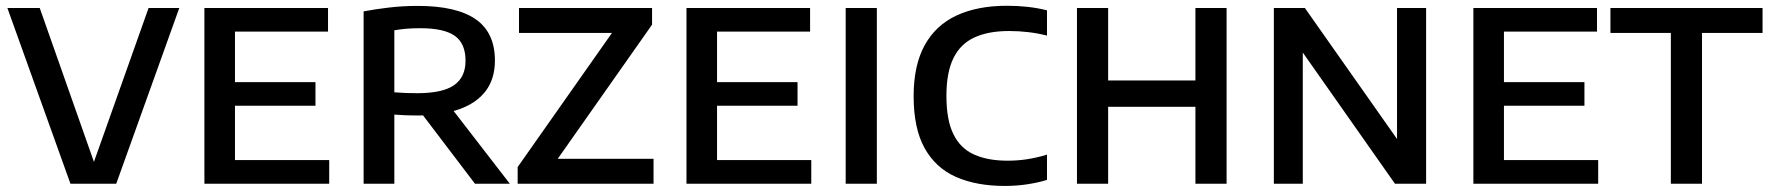

<svg xmlns="http://www.w3.org/2000/svg" viewBox="-20 -622 5994 650"><path d="M218.5 0 5 -595H114.5L309.5 -41.5H286.5L483 -595H587L373.5 0Z M672 0V-595H1090.5V-515H775.5V-80H1094.5V0ZM736 -264V-344H1048V-264Z M1211 0V-583.5Q1250.5 -591 1297.2 -596.5Q1344 -602 1394.5 -602Q1525.5 -602 1590.5 -556.8Q1655.5 -511.5 1655.5 -417Q1655.5 -355.5 1624.5 -314.2Q1593.5 -273 1534.2 -252Q1475 -231 1391.5 -231Q1371.5 -231 1352.5 -231.8Q1333.5 -232.5 1315 -234V0ZM1588 0 1377.5 -277H1492L1706 0ZM1392 -306.5Q1478 -306.5 1517 -333.5Q1556 -360.5 1556 -416.5Q1556 -475 1519.5 -500.8Q1483 -526.5 1403 -526.5Q1377.5 -526.5 1356.5 -524.8Q1335.5 -523 1315 -519.5V-309.5Q1337 -308 1353 -307.2Q1369 -306.5 1392 -306.5Z M1732.5 0V-56.5L2065.5 -530L2068.5 -510.5H1737V-595H2187.5V-538.5L1854.5 -65L1851.5 -84.5H2192.5V0Z M2304 0V-595H2722.5V-515H2407.5V-80H2726.5V0ZM2368 -264V-344H2680V-264Z M2843 0V-595H2948.5V0Z M3382 7.5Q3285.5 7.5 3216.5 -23Q3147.5 -53.5 3110.2 -120.5Q3073 -187.5 3073 -296.5Q3073 -400.5 3110.2 -468.5Q3147.5 -536.5 3218.2 -569.5Q3289 -602.5 3389 -602.5Q3424.5 -602.5 3458.8 -598.8Q3493 -595 3524.5 -587V-501.5Q3493 -509.5 3461.2 -513.2Q3429.5 -517 3396 -517Q3326 -517 3278.8 -495.2Q3231.5 -473.5 3207.8 -425.2Q3184 -377 3184 -297.5Q3184 -215.5 3207.8 -167.5Q3231.5 -119.5 3277.8 -98.8Q3324 -78 3391 -78Q3425 -78 3457.5 -83Q3490 -88 3524.5 -98.5V-13Q3494 -3.5 3457.2 2Q3420.5 7.5 3382 7.5Z M3626 0V-595H3731.5V-349.5H4027V-595H4132.5V0H4027V-260.5H3731.5V0Z M4292.5 0V-595H4397.5L4728.5 -124.5H4709.5V-595H4808V0H4702.5L4372 -470.5H4390.5V0Z M4968 0V-595H5386.5V-515H5071.5V-80H5390.5V0ZM5032 -264V-344H5344V-264Z M5636.5 0V-510.5H5432V-595H5947V-510.5H5742V0Z"/></svg>

Font: Encode Sans SC Medium
Style: Regular
Weight: 500
Version: Version 3.002